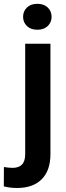

<svg xmlns="http://www.w3.org/2000/svg" viewBox="-65 -753 341 987"><path d="M53.7 -666.5Q53.7 -695.3 73.5 -714.4Q93.3 -733.4 127 -733.4Q160.6 -733.4 180.4 -714.4Q200.2 -695.3 200.2 -666.5Q200.2 -638.2 180.4 -619.1Q160.6 -600.1 127 -600.1Q93.3 -600.1 73.5 -619.1Q53.7 -638.2 53.7 -666.5ZM64.5 -528.3H194.3V39.1Q194.3 123.5 149.4 168.5Q104.5 213.4 22.5 213.4Q5.9 213.4 -11.5 211.4Q-28.8 209.5 -45.4 205.1L-44.9 105.5Q-33.7 107.4 -22.5 108.6Q-11.2 109.9 -0.5 109.9Q31.2 109.9 47.9 93Q64.5 76.2 64.5 39.1Z"/></svg>

Font: Vazirmatn RD FD SemiBold
Style: Regular
Weight: 600
Designer: Saber Rastikerdar
Foundry: Saber Rastikerdar
Version: Version 33.003